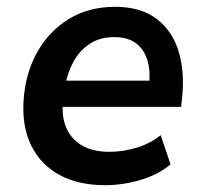

<svg xmlns="http://www.w3.org/2000/svg" viewBox="-20 -534 601 564"><path d="M289 10Q210 10 155 -20Q100 -50 72.5 -105Q45 -160 49 -234Q53 -314 87.5 -377.5Q122 -441 181 -477.5Q240 -514 318 -514Q393 -514 439.5 -479Q486 -444 504.5 -383.5Q523 -323 515 -248L512 -220H145L156 -297H433L417 -279Q423 -323 413.5 -355.5Q404 -388 380 -406.5Q356 -425 315 -425Q274 -425 244 -405.5Q214 -386 196 -353Q178 -320 171 -280L167 -252Q159 -200 172.5 -164Q186 -128 218.5 -108Q251 -88 301 -88Q341 -88 381 -100Q421 -112 452 -137L481 -51Q445 -21 393 -5.5Q341 10 289 10Z"/></svg>

Font: Nunitoga
Style: Bold Italic
Weight: 700
Italic angle: -9°
Designer: Vernon Adams
Foundry: Vernon Adams
Version: Version 1.0